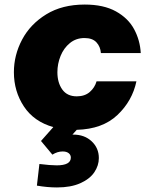

<svg xmlns="http://www.w3.org/2000/svg" viewBox="-20 -560 662 843"><path d="M232 -243Q232 -197 253.5 -167Q275 -137 317 -137Q352 -137 374 -156Q396 -175 404 -203H579Q561 -117 495.5 -55Q430 7 317 10L298 31H302Q351 31 382.5 60.5Q414 90 414 134Q414 167 394 196.5Q374 226 332.5 244.5Q291 263 230 263Q188 263 142 255L153 160Q201 166 229 166Q291 166 291 132Q291 120 281.5 112.5Q272 105 255 105Q232 105 210 119L160 59L214 -2Q129 -26 85 -92.5Q41 -159 41 -243Q41 -318 77 -386Q113 -454 183 -497Q253 -540 352 -540Q435 -540 489 -510Q543 -480 569 -431.5Q595 -383 598 -327H423Q421 -355 403.5 -374Q386 -393 351 -393Q314 -393 287 -371Q260 -349 246 -314.5Q232 -280 232 -243Z"/></svg>

Font: Be Vietnam Black
Style: Italic
Weight: 900
Italic angle: -9°
Designer: Lam Bao; Tony Le; Vietanh Nguyen
Foundry: Yellow Type Foundry
Version: Version 5.000